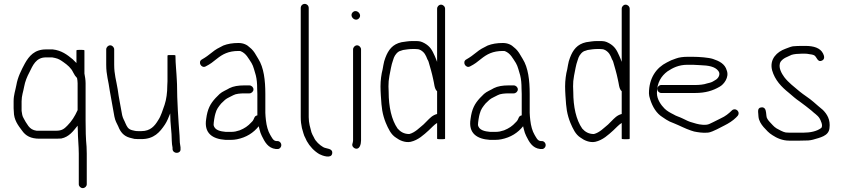

<svg xmlns="http://www.w3.org/2000/svg" viewBox="-20 -716 4335 987"><path d="M373 -457V-392L414 -351V-456C414 -460.4 373 -461.3 373 -457ZM379 -288V-150C379 -149.3 378.7 -148.7 378 -148C364.7 -118.2 348.2 -92.2 326 -70C310.7 -54.7 299.7 -44 269 -44H168C148.4 -46.8 136.6 -54.4 126 -68L112 -89C108.7 -94.3 105.3 -100.3 102 -107C94.5 -119 93.2 -130.3 91 -146V-195C91 -224.4 99.8 -245 104 -270C108.9 -297.2 119.4 -322.4 131 -344C148.4 -378.8 164.4 -421 216 -421H248L263 -418C281.9 -413.8 292.1 -406.5 307 -396C326.2 -382.5 345.8 -366.5 356 -344C362.7 -330.7 368.1 -322.9 376 -315C377.5 -306.3 379 -297.9 379 -288ZM385 74V231C385 241.8 394.5 251 405.5 251C416.5 251 426 241.8 426 231V74C426 63.3 425.7 51.3 425 38C420.9 -3.4 420 -49.6 420 -95V-288C420 -304.6 416.9 -323.4 414 -338V-457C414 -461.3 373 -460.4 373 -456V-392C367 -398.7 360.7 -405 354 -411C326.1 -434.2 296.3 -457 251 -462H216C157.8 -462 129.5 -428.2 108 -390C90.3 -357 71 -319.9 64 -278C59.2 -251.6 50 -227.9 50 -196V-159C50 -153.7 50.3 -148.3 51 -143C51 -99.5 73.2 -71.4 93 -45C111.9 -17.5 138.8 -3 183 -3H269C278.3 -3 287 -3.3 295 -4C335.6 -12.1 357.4 -43 379 -70C379 -62.7 379.3 -55.3 380 -48C380 -6.5 385 34.5 385 74Z M526 -462V-383C526 -330 537.9 -299.7 544 -251C551.3 -207.5 560.1 -158.9 568 -117C572.9 -92.6 579.6 -84.4 588 -66C598.8 -38 615.6 -16.7 647 -8L671 -2C677 -1.3 683.3 -1 690 -1H707C771.7 -1 801.8 -36.7 828 -76C838.6 -91.9 847.1 -113.2 855 -133C855 -77.4 863 -39.9 863 7C863 20.8 865.1 31.6 867 43V51C869.9 77.4 911.3 75.3 908 49V41C906.8 28.7 904 21 904 7C904 -0.3 903.7 -9 903 -19C896.9 -97.8 890 -199.1 890 -283C889.3 -289 889 -295.7 889 -303C887.4 -343.4 882 -388.9 882 -427V-430C882 -432.7 875 -433.7 861 -433C847.7 -433.7 841 -432.7 841 -430V-298C841 -291.3 840.7 -284 840 -276C840 -240.2 835.4 -205.2 826 -177C816.5 -151 807.6 -118.8 793 -98C775.6 -68.9 753.4 -42 707 -42H690C676.3 -42 672.3 -43.7 658 -47C638 -53 633.1 -64.2 625 -82C618.4 -99.1 612.4 -105 608 -124C600.8 -167.1 590.8 -212.3 585 -257C577.7 -302.6 567 -333.4 567 -383V-462C567 -472.8 557.5 -483 546.5 -483C535.5 -483 526 -472.8 526 -462Z M1262 -277H1235C1205.1 -277 1179.9 -272.9 1160 -263C1144.7 -253.4 1122.7 -245.6 1109 -233L1088 -212C1061 -182.5 1046.6 -155.8 1040 -105C1027.5 -30.2 1073.3 -1.4 1139 3H1167C1177.7 3 1188 2 1198 0C1246.9 -9.8 1283.1 -33.4 1310 -67L1314 -51C1316.8 -38.6 1320.9 -27.2 1326 -17C1341 13.1 1357.3 45.5 1398 50H1405C1410.3 50.7 1415.2 49 1419.5 45C1432.7 32.8 1424.9 11.1 1408 9H1401C1383.8 9 1376.1 -12.3 1369 -23C1357.4 -42.4 1350.2 -69.4 1347 -98L1345 -118C1344.3 -123.3 1344 -129.3 1344 -136V-233C1344 -303.6 1336.1 -368.8 1308 -413L1296 -433C1288.1 -447.7 1276.2 -462.9 1264 -472C1250.6 -485.4 1231.7 -495 1206 -495C1175.4 -495 1150.5 -490.7 1128 -482C1104.1 -470.1 1088.8 -462.5 1069 -446C1051.8 -432.2 1038.1 -421.9 1019 -411C994.2 -398.6 1015.1 -361.9 1038 -375C1060.4 -386.2 1075.6 -398.1 1095 -414C1123.8 -437 1154.1 -454 1206 -454C1212 -454 1215.7 -453.7 1217 -453C1245.6 -441.5 1256.8 -416.3 1273 -392C1283.4 -375.3 1288.5 -348.6 1295 -329C1300.1 -308.7 1302 -286.1 1302 -261C1302.7 -251 1303 -241.7 1303 -233V-123C1295.7 -121.7 1290.7 -118 1288 -112L1283 -101C1281 -96.3 1277.3 -91.7 1272 -87C1254.9 -68 1237.2 -56.1 1212 -46L1190 -40C1182.7 -38.7 1175 -38 1167 -38H1141C1112.6 -40.6 1083.3 -46.7 1078 -73C1078 -87.4 1083.5 -120.5 1087 -131C1093.1 -155.3 1103.3 -166.9 1117 -184C1123.7 -190 1130.3 -196.3 1137 -203C1148.2 -212.8 1167.8 -219.7 1180 -227C1192.3 -234 1216.1 -236 1235 -236H1262C1272.8 -236 1283 -245.5 1283 -256.5C1283 -267.5 1272.8 -277 1262 -277Z M1526 -675V-114C1526 -92.8 1528.2 -75.2 1532 -58C1537.8 -40.5 1541 -20.4 1550 -6L1557 9C1572.2 36.3 1594.6 60.2 1621 76C1636.3 84.3 1682.4 101.1 1687.5 74C1693 44.6 1655.7 49.8 1641 40C1624.1 30.3 1601.8 10.5 1594 -9L1586 -24C1584 -28 1582.3 -32 1581 -36C1574.8 -60.9 1567 -82 1567 -114V-675C1567 -686.7 1558 -696 1546.5 -696C1535 -696 1526 -686.7 1526 -675Z M1795 -462V6C1795 11.4 1793.3 17.5 1792 22C1787.4 34.3 1797.4 44.8 1806 47.5C1828.9 54.7 1836 24.9 1836 6V-462C1836 -472.8 1826.5 -483 1815.5 -483C1804.5 -483 1795 -472.8 1795 -462ZM1787 -638.5C1787 -626.5 1798.5 -615 1810.5 -615C1821.7 -615 1831 -624.3 1831 -635.5C1831 -647.5 1819.5 -659 1807.5 -659C1796.3 -659 1787 -649.7 1787 -638.5Z M2268 -103 2227 -84V-6C2227 0.4 2268 1.5 2268 -3ZM2268 -6V-671C2268 -682.4 2258.1 -692 2247 -692C2235.9 -692 2227 -682.4 2227 -671V-398C2222.6 -408.2 2220 -417.9 2215 -428C2201.3 -458.8 2191.3 -477.5 2162 -494C2144.1 -503.5 2136.4 -505 2115 -505H2099C2078.9 -505 2061.3 -501.2 2044 -499C1998 -488.8 1976.3 -459.7 1961 -419L1955 -401C1951.3 -387.4 1950 -375 1947 -360C1940.4 -335.8 1936 -302 1936 -272C1936 -241.1 1938.9 -209.3 1941 -180L1945 -148C1949.1 -124.8 1955.1 -104.7 1963 -85C1975.9 -55 1989.2 -24.5 2016 -8C2033.4 5 2062.1 18.8 2091 13C2129.7 4.4 2158.3 -22.9 2184 -46C2198.2 -58.8 2211.5 -74.7 2227 -84V-3C2227 1.5 2268 0.4 2268 -6ZM2227 -247V-130C2203 -124 2189.6 -108.6 2174 -93L2157 -76C2136.3 -59.5 2113.7 -34.4 2084 -27C2055.8 -27 2038 -39.3 2024 -55C1992.6 -99.8 1978 -167.6 1978 -243C1977.3 -253 1977 -262.7 1977 -272C1977 -280.7 1977.3 -289.7 1978 -299L1982 -327C1987.8 -354.1 1991.3 -381.9 2000 -405L2005 -420C2010.4 -433.6 2024.3 -451.9 2040 -455L2052 -459C2066.7 -461.1 2082.3 -464 2099 -464H2115C2120.3 -464 2125 -463.7 2129 -463C2131.7 -463 2136.3 -461.3 2143 -458C2162 -446.6 2168.9 -432.5 2177 -411C2179.7 -407 2181.7 -403 2183 -399C2191.2 -370.2 2200.5 -340.3 2207 -308C2212.6 -288.3 2212.3 -258.8 2227 -247Z M2621 -277H2594C2564.1 -277 2538.9 -272.9 2519 -263C2503.7 -253.4 2481.7 -245.6 2468 -233L2447 -212C2420 -182.5 2405.6 -155.8 2399 -105C2386.5 -30.2 2432.3 -1.4 2498 3H2526C2536.7 3 2547 2 2557 0C2605.9 -9.8 2642.1 -33.4 2669 -67L2673 -51C2675.8 -38.6 2679.9 -27.2 2685 -17C2700 13.1 2716.3 45.5 2757 50H2764C2769.3 50.7 2774.2 49 2778.5 45C2791.7 32.8 2783.9 11.1 2767 9H2760C2742.8 9 2735.1 -12.3 2728 -23C2716.4 -42.4 2709.2 -69.4 2706 -98L2704 -118C2703.3 -123.3 2703 -129.3 2703 -136V-233C2703 -303.6 2695.1 -368.8 2667 -413L2655 -433C2647.1 -447.7 2635.2 -462.9 2623 -472C2609.6 -485.4 2590.7 -495 2565 -495C2534.4 -495 2509.5 -490.7 2487 -482C2463.1 -470.1 2447.8 -462.5 2428 -446C2410.8 -432.2 2397.1 -421.9 2378 -411C2353.2 -398.6 2374.1 -361.9 2397 -375C2419.4 -386.2 2434.6 -398.1 2454 -414C2482.8 -437 2513.1 -454 2565 -454C2571 -454 2574.7 -453.7 2576 -453C2604.6 -441.5 2615.8 -416.3 2632 -392C2642.4 -375.3 2647.5 -348.6 2654 -329C2659.1 -308.7 2661 -286.1 2661 -261C2661.7 -251 2662 -241.7 2662 -233V-123C2654.7 -121.7 2649.7 -118 2647 -112L2642 -101C2640 -96.3 2636.3 -91.7 2631 -87C2613.9 -68 2596.2 -56.1 2571 -46L2549 -40C2541.7 -38.7 2534 -38 2526 -38H2500C2471.6 -40.6 2442.3 -46.7 2437 -73C2437 -87.4 2442.5 -120.5 2446 -131C2452.1 -155.3 2462.3 -166.9 2476 -184C2482.7 -190 2489.3 -196.3 2496 -203C2507.2 -212.8 2526.8 -219.7 2539 -227C2551.3 -234 2575.1 -236 2594 -236H2621C2631.8 -236 2642 -245.5 2642 -256.5C2642 -267.5 2631.8 -277 2621 -277Z M3217 -103 3176 -84V-6C3176 0.4 3217 1.5 3217 -3ZM3217 -6V-671C3217 -682.4 3207.1 -692 3196 -692C3184.9 -692 3176 -682.4 3176 -671V-398C3171.6 -408.2 3169 -417.9 3164 -428C3150.3 -458.8 3140.3 -477.5 3111 -494C3093.1 -503.5 3085.4 -505 3064 -505H3048C3027.9 -505 3010.3 -501.2 2993 -499C2947 -488.8 2925.3 -459.7 2910 -419L2904 -401C2900.3 -387.4 2899 -375 2896 -360C2889.4 -335.8 2885 -302 2885 -272C2885 -241.1 2887.9 -209.3 2890 -180L2894 -148C2898.1 -124.8 2904.1 -104.7 2912 -85C2924.9 -55 2938.2 -24.5 2965 -8C2982.4 5 3011.1 18.8 3040 13C3078.7 4.4 3107.3 -22.9 3133 -46C3147.2 -58.8 3160.5 -74.7 3176 -84V-3C3176 1.5 3217 0.4 3217 -6ZM3176 -247V-130C3152 -124 3138.6 -108.6 3123 -93L3106 -76C3085.3 -59.5 3062.7 -34.4 3033 -27C3004.8 -27 2987 -39.3 2973 -55C2941.6 -99.8 2927 -167.6 2927 -243C2926.3 -253 2926 -262.7 2926 -272C2926 -280.7 2926.3 -289.7 2927 -299L2931 -327C2936.8 -354.1 2940.3 -381.9 2949 -405L2954 -420C2959.4 -433.6 2973.3 -451.9 2989 -455L3001 -459C3015.7 -461.1 3031.3 -464 3048 -464H3064C3069.3 -464 3074 -463.7 3078 -463C3080.7 -463 3085.3 -461.3 3092 -458C3111 -446.6 3117.9 -432.5 3126 -411C3128.7 -407 3130.7 -403 3132 -399C3140.2 -370.2 3149.5 -340.3 3156 -308C3161.6 -288.3 3161.3 -258.8 3176 -247Z M3379 -238H3553C3607.3 -238 3645.2 -250.3 3679 -270C3701.4 -281.9 3729.5 -319 3716 -354C3706.8 -387.8 3677.4 -402.2 3645 -413C3623 -420.3 3573.3 -424 3542 -424H3514C3503.3 -424 3493 -423.3 3483 -422C3461.1 -419.4 3447.7 -411.9 3430 -406L3408 -395C3354.5 -368.2 3316 -315.8 3316 -236C3316 -228 3318 -218 3322 -206C3334.3 -166.6 3354.9 -132.3 3387 -113L3405 -101L3423 -91C3430.3 -87.7 3437.7 -84.7 3445 -82C3473.9 -70.4 3501.9 -55 3532 -45L3548 -40C3566.5 -36.3 3591.6 -32 3616 -34C3635.4 -35.2 3649.9 -44.9 3665 -51L3704 -71C3725.7 -81.8 3747.7 -95.7 3764 -112C3769.6 -117.6 3777 -123.5 3777 -133.5C3777 -144.7 3767.7 -154 3756.5 -154C3750.8 -154 3746 -152 3742 -148C3726.2 -132.2 3708 -117.8 3686 -108L3646 -88C3640 -84.7 3633.7 -81.7 3627 -79C3609.8 -70.4 3576.4 -75.3 3560 -80L3543 -85C3519.5 -90.9 3511.5 -96.4 3489 -107C3469.3 -116.8 3457.6 -118.2 3442 -128C3425.4 -136.3 3408.8 -145.2 3396 -158C3379.2 -174.8 3357 -204.7 3357 -237C3357 -292 3379.8 -325.6 3411 -349C3438.2 -367.1 3468.9 -383 3514 -383H3542C3550.7 -383 3563.3 -382.3 3580 -381C3621.2 -379.4 3655.2 -374.7 3673 -351C3686.5 -332.9 3670.5 -311.3 3658 -305C3646.5 -298.1 3642.1 -294.5 3630 -291L3614 -287C3598.6 -281.2 3574.1 -279 3553 -279H3379C3368.2 -279 3359 -269.5 3359 -258.5C3359 -247.5 3368.2 -238 3379 -238Z M4135 6C4143.7 5.3 4151.7 4 4159 2C4194.2 -8.6 4240.1 -16.1 4244 -57C4249.9 -101.1 4231.1 -129.9 4210 -151C4193.3 -164.3 4177.7 -178.5 4162 -192C4140.7 -211 4112.2 -227.7 4089 -247C4062.6 -269.6 4033.5 -291 4012 -319C3999 -336.8 3977.3 -371.5 3993 -399C4007.7 -418.6 4026.3 -422.7 4049 -434C4061.7 -438.2 4083.4 -440 4100 -440H4120C4126 -440 4132 -439.3 4138 -438C4147.4 -436.8 4161.3 -435.3 4168 -430C4179.3 -421 4184.1 -393 4206.5 -405C4221.2 -412.8 4217.2 -428.6 4211 -441C4196.6 -469.9 4162.7 -480 4120 -480H4100C4087.5 -480 4067.7 -479.2 4056 -478C4041.8 -475.4 4029.6 -469.2 4017 -465C3975.1 -449.8 3934.5 -413.2 3949 -355C3963.6 -303.8 3997.6 -268.9 4035 -239C4053.6 -223.1 4070.8 -207.5 4091 -194C4114.2 -177.4 4130.8 -163.9 4152 -147C4165 -134 4182.2 -124.6 4192.5 -108.5C4196.8 -101.8 4214.9 -66.9 4200 -57C4179 -41.3 4145.7 -34 4110.5 -34H4037C4031 -34 4025 -34.3 4019 -35C4005.6 -36.9 3981.7 -50.7 3972 -56C3957.1 -65 3948 -78 3936 -90C3929.3 -97.5 3920 -109.3 3920 -120L3918 -138C3916.3 -153.3 3910.7 -166 3893.5 -164C3869.5 -161.2 3879 -136.3 3879 -117C3880.6 -95.7 3893.1 -77 3905 -63C3919.3 -47.3 3932.2 -32.3 3951 -21C3972.9 -6.4 4002.2 7 4037 7H4091C4104.6 7 4121.1 6 4135 6Z"/></svg>

Font: HoneyBee
Style: SeLit
Weight: 300
Foundry: Cannot Into Space Fonts
Version: Version 0.89